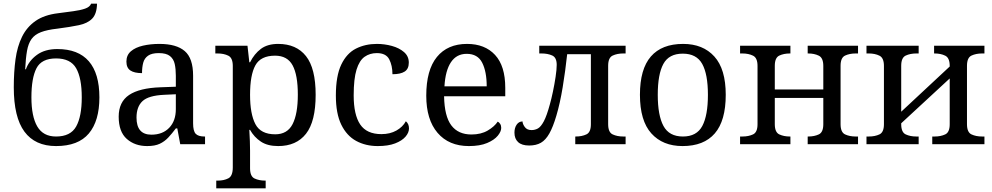

<svg xmlns="http://www.w3.org/2000/svg" viewBox="-20 -785 5401 1045"><path d="M285 10Q171 10 113 -68.5Q55 -147 55 -310Q55 -393 64.5 -462.5Q74 -532 100 -585Q126 -638 173.5 -671Q221 -704 296 -713Q341 -719 379 -724Q417 -729 443 -738Q469 -747 476 -765H508Q507 -710 482 -684Q457 -658 409.5 -648Q362 -638 292 -629Q237 -623 203 -610Q169 -597 151.5 -572.5Q134 -548 127 -508Q120 -468 117 -408H121Q137 -454 180.5 -486Q224 -518 292 -518Q406 -518 463.5 -451.5Q521 -385 521 -255Q521 -127 463.5 -58.5Q406 10 285 10ZM285 -42Q364 -42 394.5 -96.5Q425 -151 425 -255Q425 -360 394.5 -413.5Q364 -467 285 -467Q206 -467 178.5 -413.5Q151 -360 151 -255Q151 -151 183 -96.5Q215 -42 285 -42Z M781 10Q714 10 670 -29Q626 -68 626 -150Q626 -230 682.5 -268Q739 -306 854 -310L937 -313V-373Q937 -409 931 -436.5Q925 -464 905 -480Q885 -496 844 -496Q806 -496 786 -482Q766 -468 759.5 -443.5Q753 -419 753 -387Q711 -387 689.5 -401.5Q668 -416 668 -450Q668 -485 692.5 -506Q717 -527 758 -536.5Q799 -546 848 -546Q940 -546 985.5 -507Q1031 -468 1031 -373V-114Q1031 -72 1045 -57Q1059 -42 1093 -42H1096V0H961L945 -86H937Q916 -58 896 -36.5Q876 -15 849.5 -2.5Q823 10 781 10ZM804 -52Q865 -52 901 -89.5Q937 -127 937 -191V-272L873 -269Q788 -265 755.5 -234.5Q723 -204 723 -145Q723 -52 804 -52Z M1157 240V198H1165Q1199 198 1223 185.5Q1247 173 1247 126V-426Q1247 -470 1222.5 -482Q1198 -494 1165 -494H1152V-536H1327L1337 -446H1341Q1364 -492 1400 -519Q1436 -546 1494 -546Q1593 -546 1645.5 -479.5Q1698 -413 1698 -269Q1698 -124 1645.5 -57Q1593 10 1494 10Q1436 10 1399.5 -14.5Q1363 -39 1341 -78H1337Q1339 -49 1340 -16.5Q1341 16 1341 35V131Q1341 175 1365.5 186.5Q1390 198 1423 198H1426V240ZM1478 -54Q1544 -54 1572.5 -109.5Q1601 -165 1601 -270Q1601 -377 1572.5 -429.5Q1544 -482 1477 -482Q1399 -482 1370 -429.5Q1341 -377 1341 -269Q1341 -165 1370 -109.5Q1399 -54 1478 -54Z M2036 10Q1970 10 1918.5 -18Q1867 -46 1837.5 -106.5Q1808 -167 1808 -265Q1808 -372 1837.5 -433.5Q1867 -495 1917.5 -520.5Q1968 -546 2031 -546Q2073 -546 2113 -535Q2153 -524 2179 -501.5Q2205 -479 2205 -444Q2205 -410 2182.5 -395.5Q2160 -381 2116 -381Q2116 -428 2098.5 -462Q2081 -496 2031 -496Q1993 -496 1964.5 -476Q1936 -456 1920.5 -406Q1905 -356 1905 -266Q1905 -160 1940.5 -107.5Q1976 -55 2056 -55Q2103 -55 2137.5 -74.5Q2172 -94 2189 -125Q2206 -111 2206 -86Q2206 -63 2187 -41Q2168 -19 2130.5 -4.5Q2093 10 2036 10Z M2532 10Q2423 10 2361.5 -62Q2300 -134 2300 -264Q2300 -404 2358 -475Q2416 -546 2522 -546Q2619 -546 2674.5 -486Q2730 -426 2730 -307V-261H2397Q2399 -152 2436.5 -102.5Q2474 -53 2546 -53Q2598 -53 2634.5 -74.5Q2671 -96 2689 -123Q2696 -120 2702 -111Q2708 -102 2708 -89Q2708 -69 2689 -46Q2670 -23 2631 -6.5Q2592 10 2532 10ZM2629 -315Q2629 -395 2604.5 -443.5Q2580 -492 2520 -492Q2465 -492 2434.5 -446.5Q2404 -401 2399 -315Z M2860 7Q2820 7 2800 -11.5Q2780 -30 2780 -63Q2780 -89 2792 -106.5Q2804 -124 2824 -124Q2824 -111 2836 -94Q2848 -77 2873 -77Q2892 -77 2908 -86Q2924 -95 2940 -125Q2956 -155 2973 -218Q2981 -246 2989.5 -286.5Q2998 -327 3004 -367Q3010 -407 3010 -432Q3010 -472 2985.5 -483Q2961 -494 2928 -494H2915V-536H3385V-494H3372Q3339 -494 3314.5 -482.5Q3290 -471 3290 -427V-109Q3290 -65 3314.5 -53.5Q3339 -42 3372 -42H3385V0H3111V-42H3114Q3147 -42 3171.5 -53.5Q3196 -65 3196 -109V-490H3067Q3057 -398 3042.5 -310Q3028 -222 3008 -155Q2990 -94 2970 -58.5Q2950 -23 2924 -8Q2898 7 2860 7Z M3695 10Q3587 10 3525 -59Q3463 -128 3463 -269Q3463 -409 3522.5 -477.5Q3582 -546 3698 -546Q3806 -546 3868 -477.5Q3930 -409 3930 -269Q3930 -128 3870.5 -59Q3811 10 3695 10ZM3697 -42Q3772 -42 3802.5 -99.5Q3833 -157 3833 -269Q3833 -381 3802 -437Q3771 -493 3696 -493Q3621 -493 3590.5 -437Q3560 -381 3560 -269Q3560 -157 3591 -99.5Q3622 -42 3697 -42Z M4008 0V-42H4021Q4054 -42 4078.5 -53.5Q4103 -65 4103 -109V-426Q4103 -470 4078.5 -482Q4054 -494 4021 -494H4008V-536H4282V-494H4279Q4246 -494 4221.5 -482.5Q4197 -471 4197 -427V-298H4461V-426Q4461 -470 4436.5 -482Q4412 -494 4379 -494H4376V-536H4650V-494H4637Q4604 -494 4579.5 -482.5Q4555 -471 4555 -427V-109Q4555 -65 4579.5 -53.5Q4604 -42 4637 -42H4650V0H4376V-42H4379Q4412 -42 4436.5 -53.5Q4461 -65 4461 -109V-252H4197V-109Q4197 -65 4221.5 -53.5Q4246 -42 4279 -42H4282V0Z M4696 0V-42H4709Q4742 -42 4766.5 -53.5Q4791 -65 4791 -109V-426Q4791 -470 4766.5 -482Q4742 -494 4709 -494H4696V-536H4980V-494H4967Q4934 -494 4909.5 -482.5Q4885 -471 4885 -427V-177L5149 -423V-426Q5149 -470 5124.5 -482Q5100 -494 5067 -494H5064V-536H5338V-494H5325Q5292 -494 5267.5 -482.5Q5243 -471 5243 -427V-109Q5243 -65 5267.5 -53.5Q5292 -42 5325 -42H5338V0H5054V-42H5067Q5100 -42 5124.5 -53.5Q5149 -65 5149 -109V-358L4885 -114V-109Q4885 -65 4909.5 -53.5Q4934 -42 4967 -42H4980V0Z"/></svg>

Font: NotoSerif-Regular
Style: Regular
Weight: 400
Designer: Monotype Design Team
Foundry: Monotype Imaging Inc.
Version: Version 2.007; ttfautohint (v1.8) -l 8 -r 50 -G 200 -x 14 -D